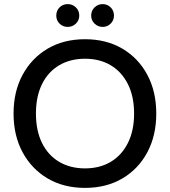

<svg xmlns="http://www.w3.org/2000/svg" viewBox="-20 -903 828 935"><path d="M394 12Q290 12 212 -34Q134 -80 90 -161.5Q46 -243 46 -350Q46 -457 90 -538.5Q134 -620 212 -666Q290 -712 394 -712Q498 -712 576 -666Q654 -620 697.5 -538.5Q741 -457 741 -350Q741 -243 697.5 -161.5Q654 -80 576 -34Q498 12 394 12ZM394 -83Q466 -83 519.5 -115Q573 -147 603 -207Q633 -267 633 -350Q633 -433 603 -493Q573 -553 519.5 -585Q466 -617 394 -617Q322 -617 268 -585Q214 -553 184.5 -493Q155 -433 155 -350Q155 -267 184.5 -207Q214 -147 268 -115Q322 -83 394 -83ZM480 -772Q457 -772 440.5 -788Q424 -804 424 -827Q424 -851 440.5 -867Q457 -883 480 -883Q503 -883 519 -867Q535 -851 535 -827Q535 -804 519 -788Q503 -772 480 -772ZM310 -772Q286 -772 270 -788Q254 -804 254 -827Q254 -851 270 -867Q286 -883 310 -883Q333 -883 349.5 -867Q366 -851 366 -827Q366 -804 349.5 -788Q333 -772 310 -772Z"/></svg>

Font: Firefly Display Medium
Style: Regular
Weight: 500
Designer: Colophon Foundry, Jonny Pinhorn
Foundry: Colophon Foundry
Version: Version 1.200; ttfautohint (v1.8.3)